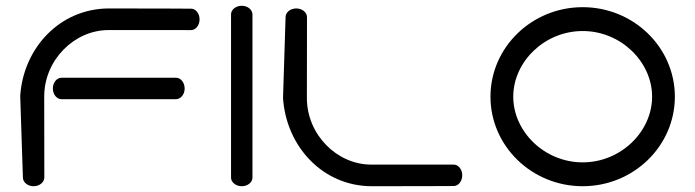

<svg xmlns="http://www.w3.org/2000/svg" viewBox="-20 -644 2403 664"><path d="M589 -301C604.9 -301.4 618.6 -317.1 618.6 -338C618.6 -358.9 604.9 -375.1 589 -375.1H192.4C176.8 -375.1 162.8 -358.9 162.8 -338C162.8 -317.1 176.6 -301 192.4 -301ZM133.3 -30.2C133.2 -30.2 132.9 -183.1 132.9 -310C132.9 -436.8 237.2 -540 355.1 -540C473 -540 640.6 -539.9 640.6 -539.9C656.5 -539.9 670.2 -556.1 670.2 -577C670.2 -597.9 656.6 -614 640.8 -614C640.8 -614 526.9 -614.8 357.2 -614.8C187.6 -614.8 60.9 -478.7 49.9 -312.3C49.9 -312.3 59.2 -30.2 59.2 -30.2C59.2 -14 75.3 0 96.2 0C117.1 0 133.2 -14 133.3 -30.2Z M853.1 -594.4C852.7 -610.3 837 -624 816.1 -624C795.2 -624 779 -610.3 779 -594.4V-29.6C779 -14 795.2 0 816.1 0C837 0 853.1 -13.7 853.1 -29.6Z M1041.7 -584.9C1041.6 -600.9 1025.5 -614.8 1004.6 -614.8C983.7 -614.8 967.6 -600.9 967.6 -584.9L958.8 -305C969.8 -137.2 1096.4 0 1265.9 0C1435.4 0 1549.2 -0.7 1549.2 -0.7C1565 -0.7 1578.6 -16.9 1578.6 -37.8C1578.6 -58.7 1564.9 -74.8 1549 -74.8C1549 -74.8 1381.4 -74.8 1263.5 -74.8C1145.6 -74.8 1041.3 -178.1 1041.3 -305C1041.3 -431.9 1041.6 -584.9 1041.7 -584.9Z M1755 -309.6C1755 -430.1 1862.7 -536.7 1995.1 -536.7C2127.4 -536.7 2235.2 -430.1 2235.2 -309.6C2235.2 -189.1 2127.4 -82.5 1995.1 -82.5C1862.7 -82.5 1755 -189.1 1755 -309.6ZM1676.2 -309.6C1676.2 -138.7 1819.3 0 1995.1 0C2170.8 0 2313.9 -138.7 2313.9 -309.6C2313.9 -480.5 2170.8 -619.2 1995.1 -619.2C1819.3 -619.2 1676.2 -480.5 1676.2 -309.6Z"/></svg>

Font: Hi.
Style: Tall Regular
Weight: 400
Designer: Mew Too, Robert Jablonski
Foundry: Cannot Into Space Fonts
Version: Version 1.996